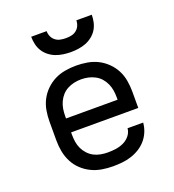

<svg xmlns="http://www.w3.org/2000/svg" viewBox="-135 -846 871 959"><g transform="rotate(-20 300.0 -366.0)"><path d="M302 8Q273 8 243.5 3Q214 -2 187.5 -15Q161 -28 139.5 -48.5Q118 -69 104.5 -95.5Q91 -122 85.5 -151Q80 -180 80 -210V-310Q80 -339 85 -368.5Q90 -398 103.5 -424Q117 -450 138.5 -471Q160 -492 186 -505Q212 -518 241.5 -523Q271 -528 300 -528Q329 -528 358.5 -523Q388 -518 414 -505Q440 -492 461.5 -471Q483 -450 496.5 -424Q510 -398 515 -368.5Q520 -339 520 -310V-223H163V-210Q163 -191 166 -172Q169 -153 177 -136Q185 -119 198.5 -104.5Q212 -90 228.5 -81.5Q245 -73 264 -69.5Q283 -66 302 -66Q324 -66 345 -69Q366 -72 385.5 -81Q405 -90 419 -107Q433 -124 435 -146H518Q516 -121 506.5 -98Q497 -75 481 -56.5Q465 -38 444 -25Q423 -12 399.5 -4.5Q376 3 351.5 5.5Q327 8 302 8ZM163 -297H437V-310Q437 -329 434 -347.5Q431 -366 423 -383.5Q415 -401 402.5 -415Q390 -429 373 -438Q356 -447 337.5 -451Q319 -455 300 -455Q281 -455 262.5 -451Q244 -447 227 -438Q210 -429 197.5 -415Q185 -401 177 -383.5Q169 -366 166 -347.5Q163 -329 163 -310ZM300 -600Q280 -600 259.5 -603Q239 -606 220.5 -613Q202 -620 185.5 -633Q169 -646 158.5 -663Q148 -680 143.5 -700Q139 -720 139 -740H221Q221 -725 227 -711.5Q233 -698 244.5 -689Q256 -680 270.5 -677Q285 -674 300 -674Q315 -674 329.5 -677Q344 -680 355.5 -689Q367 -698 373 -711.5Q379 -725 379 -740H461Q461 -720 456.5 -700Q452 -680 441.5 -663Q431 -646 414.5 -633Q398 -620 379.5 -613Q361 -606 340.5 -603Q320 -600 300 -600Z"/></g></svg>

Font: Iosevka Custom Extended
Style: Regular
Weight: 400
Width: 7
Monospace: yes
Designer: Belleve Invis
Foundry: Belleve Invis
Version: Version 11.2.4; ttfautohint (v1.8.4)